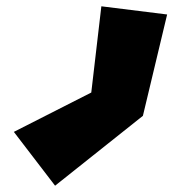

<svg xmlns="http://www.w3.org/2000/svg" viewBox="-20 -584 576 610"><path d="M302 -564 270 -290 24 -165 155 6 434 -216 511 -538Z"/></svg>

Font: Super Mario
Style: Regular
Weight: 400
Version: Version 1.0